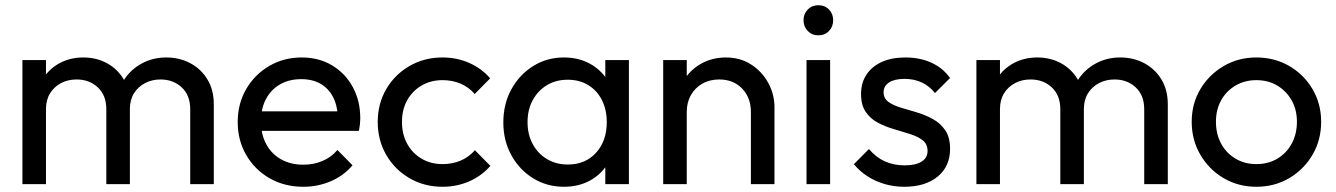

<svg xmlns="http://www.w3.org/2000/svg" viewBox="-20 -705 5113 735"><path d="M65.8 0V-475H156V0ZM387 0V-287Q387 -340 354.5 -370.4Q322 -400.8 273.2 -400.8Q240.2 -400.8 213.9 -387Q187.5 -373.2 171.8 -348Q156 -322.8 156 -287.5L118.5 -305.8Q118.5 -360.2 142.4 -400.2Q166.2 -440.2 207.1 -462.6Q248 -485 298.8 -485Q349.2 -485 389.6 -463Q430 -441 453.6 -401Q477.2 -361 477.2 -305.5V0ZM708.2 0V-287Q708.2 -340 675.8 -370.4Q643.2 -400.8 594.5 -400.8Q562.2 -400.8 535.5 -387Q508.8 -373.2 493 -348Q477.2 -322.8 477.2 -287.5L425.5 -305.8Q429.2 -360.5 455.5 -400.4Q481.8 -440.2 523.8 -462.6Q565.8 -485 616.2 -485Q667.5 -485 708.6 -463Q749.8 -441 774.1 -400.9Q798.5 -360.8 798.5 -305.2V0Z M1140.8 10Q1069.5 10 1012.8 -22.2Q956 -54.5 923 -110.9Q890 -167.2 890 -237.8Q890 -308 922.4 -363.9Q954.8 -419.8 1010.5 -452.4Q1066.2 -485 1134.8 -485Q1200.5 -485 1251 -454.9Q1301.5 -424.8 1330.4 -372Q1359.2 -319.2 1359.2 -251.5Q1359.2 -241.5 1358 -230Q1356.8 -218.5 1354 -204H953.2V-278.8H1306.2L1273.2 -250Q1272.8 -297.8 1256 -331.5Q1239.2 -365.2 1208.2 -383.6Q1177.2 -402 1133 -402Q1086.5 -402 1051.9 -381.9Q1017.2 -361.8 998.1 -325.8Q979 -289.8 979 -240.5Q979 -190.8 999.1 -153.2Q1019.2 -115.8 1056 -95.1Q1092.8 -74.5 1141 -74.5Q1180.8 -74.5 1214.5 -88.8Q1248.2 -103 1271.8 -130.8L1329.5 -72.2Q1295.5 -32.2 1246.1 -11.1Q1196.8 10 1140.8 10Z M1674.2 10Q1604.2 10 1547.8 -22.8Q1491.2 -55.5 1458.6 -112Q1426 -168.5 1426 -238Q1426 -308 1458.6 -363.9Q1491.2 -419.8 1547.8 -452.4Q1604.2 -485 1674.2 -485Q1728.8 -485 1776 -464.2Q1823.2 -443.5 1856.5 -405.2L1797.2 -345.2Q1774.8 -371.2 1743.1 -384.8Q1711.5 -398.2 1674.2 -398.2Q1629 -398.2 1593.8 -377.5Q1558.5 -356.8 1538.6 -321Q1518.8 -285.2 1518.8 -238Q1518.8 -191.2 1538.6 -154.9Q1558.5 -118.5 1593.8 -97.6Q1629 -76.8 1674.2 -76.8Q1711.8 -76.8 1743.5 -90.2Q1775.2 -103.8 1798 -130L1857.2 -70Q1823.8 -31.5 1776.2 -10.8Q1728.8 10 1674.2 10Z M2139.2 10Q2073.5 10 2020.8 -22.6Q1968 -55.2 1937.4 -111.1Q1906.8 -167 1906.8 -236.5Q1906.8 -306.8 1937.4 -362.8Q1968 -418.8 2020.6 -451.9Q2073.2 -485 2138.8 -485Q2193.2 -485 2235.8 -462.5Q2278.2 -440 2304.1 -400.2Q2330 -360.5 2332.8 -309V-166.2Q2329.8 -114.8 2304.2 -74.9Q2278.8 -35 2236.1 -12.5Q2193.5 10 2139.2 10ZM2153.8 -75.2Q2221 -75.2 2261.9 -120.4Q2302.8 -165.5 2302.8 -237.2Q2302.8 -285.5 2284.1 -322.1Q2265.5 -358.8 2231.9 -379.2Q2198.2 -399.8 2153.2 -399.8Q2108.2 -399.8 2073.8 -379Q2039.2 -358.2 2019.4 -321.6Q1999.5 -285 1999.5 -237.5Q1999.5 -190 2019.4 -153.4Q2039.2 -116.8 2074 -96Q2108.8 -75.2 2153.8 -75.2ZM2297.2 0V-127.5L2313.8 -243.8L2297.2 -358.5V-475H2387.5V0Z M2854.5 0V-276.5Q2854.5 -331.2 2820.9 -366Q2787.2 -400.8 2733.4 -400.8Q2696.8 -400.8 2668.8 -384.9Q2640.8 -369 2624.9 -341Q2609 -313 2609 -276.8L2571.5 -297.8Q2571.5 -352 2595.9 -394.1Q2620.2 -436.2 2662.9 -460.6Q2705.6 -485 2759.5 -485Q2813.5 -485 2855.4 -458.1Q2897.2 -431.2 2921 -387.6Q2944.8 -344 2944.8 -294.5V0ZM2518.8 0V-475H2609V0Z M3067.5 0V-475H3157.8V0ZM3112.5 -569.8Q3088.2 -569.8 3072.1 -586.5Q3056 -603.2 3056 -627.5Q3056 -652 3072.1 -668.5Q3088.2 -685 3112.5 -685Q3137.8 -685 3153.6 -668.5Q3169.5 -652 3169.5 -627.5Q3169.5 -603.2 3153.6 -586.5Q3137.8 -569.8 3112.5 -569.8Z M3441.5 10Q3402.2 10 3366.4 -0.5Q3330.5 -11 3300.8 -30.2Q3271 -49.5 3248.8 -76.5L3306.5 -134.5Q3332.8 -103 3366.9 -87.5Q3401 -72 3443.2 -72Q3485.2 -72 3508 -86.4Q3530.8 -100.8 3530.8 -127.2Q3530.8 -153.2 3512.4 -167.8Q3494 -182.2 3464.9 -191.6Q3435.8 -201 3403.5 -210.2Q3371.2 -219.5 3342.1 -234.5Q3313 -249.5 3294.6 -275.9Q3276.2 -302.2 3276.2 -345Q3276.2 -388 3296.9 -419.2Q3317.5 -450.5 3355.4 -467.8Q3393.2 -485 3445.8 -485Q3501.5 -485 3545.1 -465.2Q3588.8 -445.5 3617 -406.5L3559.2 -348.8Q3538.5 -375.2 3509.2 -389.1Q3480 -403 3442.8 -403Q3404 -403 3383.2 -389.2Q3362.5 -375.5 3362.5 -352Q3362.5 -328.2 3380.9 -315Q3399.2 -301.8 3428.4 -293Q3457.5 -284.2 3489.8 -274.8Q3522 -265.2 3551.1 -249.2Q3580.2 -233.2 3598.6 -206.2Q3617 -179.2 3617 -135Q3617 -68.2 3569.6 -29.1Q3522.2 10 3441.5 10Z M3717.8 0V-475H3808V0ZM4039 0V-287Q4039 -340 4006.5 -370.4Q3974 -400.8 3925.2 -400.8Q3892.2 -400.8 3865.9 -387Q3839.5 -373.2 3823.8 -348Q3808 -322.8 3808 -287.5L3770.5 -305.8Q3770.5 -360.2 3794.4 -400.2Q3818.2 -440.2 3859.1 -462.6Q3900 -485 3950.8 -485Q4001.2 -485 4041.6 -463Q4082 -441 4105.6 -401Q4129.2 -361 4129.2 -305.5V0ZM4360.2 0V-287Q4360.2 -340 4327.8 -370.4Q4295.2 -400.8 4246.5 -400.8Q4214.2 -400.8 4187.5 -387Q4160.8 -373.2 4145 -348Q4129.2 -322.8 4129.2 -287.5L4077.5 -305.8Q4081.2 -360.5 4107.5 -400.4Q4133.8 -440.2 4175.8 -462.6Q4217.8 -485 4268.2 -485Q4319.5 -485 4360.6 -463Q4401.8 -441 4426.1 -400.9Q4450.5 -360.8 4450.5 -305.2V0Z M4789.5 10Q4720.2 10 4664.1 -23.1Q4608 -56.2 4575 -112.8Q4542 -169.2 4542 -238.8Q4542 -308 4575 -363.5Q4608 -419 4664.1 -452Q4720.2 -485 4789.5 -485Q4859.2 -485 4915.4 -452.4Q4971.5 -419.8 5004.5 -363.9Q5037.5 -308 5037.5 -238.8Q5037.5 -169 5004.5 -112.6Q4971.5 -56.2 4915.4 -23.1Q4859.2 10 4789.5 10ZM4789.5 -76.8Q4834.8 -76.8 4869.9 -97.6Q4905 -118.5 4924.9 -155.4Q4944.8 -192.2 4944.8 -239Q4944.8 -285.2 4924.5 -321Q4904.2 -356.8 4869.5 -377.5Q4834.8 -398.2 4789.5 -398.2Q4745 -398.2 4709.8 -377.5Q4674.5 -356.8 4654.6 -321Q4634.8 -285.2 4634.8 -238.8Q4634.8 -192 4654.6 -155.2Q4674.5 -118.5 4709.8 -97.6Q4745 -76.8 4789.5 -76.8Z"/></svg>

Font: Outfit Thin
Style: Regular
Weight: 100
Designer: Rodrigo Fuenzalida
Foundry: fragTYPE
Version: Version 1.100;gftools[0.9.27]